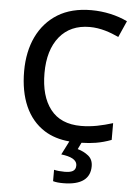

<svg xmlns="http://www.w3.org/2000/svg" viewBox="-62 -771 758 1059"><g transform="rotate(5 316.5 -242.0)"><path d="M399.9 -630.9C460 -630.9 514.2 -611.3 561 -589.8L601.1 -680.2C543.9 -708 473.1 -724.1 400.9 -724.1C327.6 -724.1 265.6 -708.5 215.3 -677.7C113.8 -615.2 60.1 -501 60.1 -356.9C60.1 -209 107.9 -96.2 204.1 -35.6C242.2 -11.7 288.1 2.9 342.3 7.8L304.2 83C357.4 89.4 392.1 104.5 392.1 137.2C392.1 168 368.7 176.8 330.1 176.8C308.1 176.8 288.6 174.8 272 170.9V233.9C286.6 238.3 305.2 240.2 328.1 240.2C431.2 240.2 477.1 200.7 477.1 133.8C477.1 108.9 468.8 89.4 451.7 75.7C434.6 62 415 52.2 392.1 45.9L409.7 9.3C439 8.8 465.3 6.3 488.8 2.4C517.6 -2.4 546.4 -10.3 574.2 -21V-113.8C515.1 -95.7 460 -83 398.9 -83C323.2 -83 266.6 -107.4 229 -156.2C191.4 -204.6 172.9 -271.5 172.9 -356C172.9 -441.4 192.9 -508.3 232.9 -557.6C272.9 -606.4 328.6 -630.9 399.9 -630.9Z"/></g></svg>

Font: Noto Reveo Sans
Style: Regular
Weight: 500
Designer: Monotype Design Team
Foundry: Monotype Imaging Inc.
Version: Version 2.007